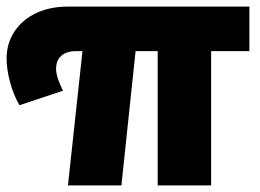

<svg xmlns="http://www.w3.org/2000/svg" viewBox="-38 -562 789 582"><path d="M718 -407H602V0H440V-407H373L330 0H168L212 -407H192Q164 -407 148 -393Q132 -379 132 -353Q132 -340 138 -322Q144 -304 153 -287L21 -243Q3 -274 -7.5 -313Q-18 -352 -18 -385Q-18 -430 5.5 -466Q29 -502 71 -522Q113 -542 167 -542H718Z"/></svg>

Font: Montserrat Alternates ExtraBold
Style: Regular
Weight: 800
Designer: Julieta Ulanovsky
Foundry: Julieta Ulanovsky
Version: Version 7.200